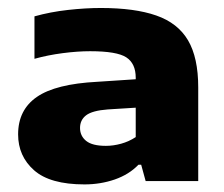

<svg xmlns="http://www.w3.org/2000/svg" viewBox="-20 -770 576 493"><path d="M197 -296.5Q108.5 -296.5 67.5 -332.8Q26.5 -369 26.5 -425Q26.5 -488 74.8 -521.2Q123 -554.5 230 -560L328.5 -566.5V-570.5Q328.5 -607 304.2 -622.8Q280 -638.5 211.5 -638.5Q179 -638.5 140.8 -633.5Q102.5 -628.5 68.5 -619V-728Q109.5 -739.5 154.8 -744.5Q200 -749.5 239 -749.5Q326 -749.5 381.2 -730.2Q436.5 -711 462.8 -666.5Q489 -622 489 -545.5V-305H354L342.5 -347H335.5Q311.5 -322 274.8 -309.2Q238 -296.5 197 -296.5ZM185.5 -441.5Q185.5 -421 201.2 -408.2Q217 -395.5 252 -395.5Q271 -395.5 291 -401Q311 -406.5 328.5 -418V-493.5L256.5 -489Q217 -486 201.2 -474Q185.5 -462 185.5 -441.5Z"/></svg>

Font: Encode Sans Expanded Expanded
Style: Bold
Weight: 700
Width: 7
Designer: Multiple Designers
Foundry: Impallari Type
Version: Version 3.000; ttfautohint (v1.8.3) -l 8 -r 50 -G 200 -x 14 